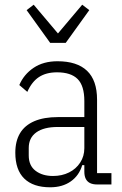

<svg xmlns="http://www.w3.org/2000/svg" viewBox="-20 -783 517 815"><path d="M453 0H392Q374 0 362 -6Q350 -12 344 -24Q338 -36 338 -54V-92L348 -82H329Q316 -38 280.5 -13Q245 12 193 12Q121 12 83 -25Q45 -62 45 -135Q45 -184 65 -217.5Q85 -251 125.5 -268.5Q166 -286 226 -286H338V-354Q338 -419 309.5 -447.5Q281 -476 222 -476Q176 -476 145.5 -456Q115 -436 96 -393L62 -422Q81 -467 122.5 -495Q164 -523 224 -523Q307 -523 349.5 -482.5Q392 -442 392 -360V-48H453ZM338 -244H225Q166 -244 134 -221Q102 -198 102 -155V-123Q102 -80 131 -58Q160 -36 205 -36Q243 -36 273 -51Q303 -66 320.5 -93Q338 -120 338 -154ZM259 -601H193L93 -740L123 -763L226 -641L329 -763L359 -740Z"/></svg>

Font: IBM Plex Sans Condensed Light
Style: Regular
Weight: 300
Width: 3
Designer: Mike Abbink, Paul van der Laan, Pieter van Rosmalen
Foundry: Bold Monday
Version: Version 3.201